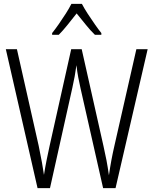

<svg xmlns="http://www.w3.org/2000/svg" viewBox="-20 -967 788 987"><path d="M739 -714 574 0H510L394 -513Q388 -540 382.5 -568Q377 -596 373 -632Q369 -603 364 -575Q359 -547 352 -516L237 0H173L10 -714H67L179 -217Q199 -120 206 -68Q212 -106 220 -146Q228 -186 235 -217L346 -714H400L512 -216Q521 -177 527.5 -142.5Q534 -108 540 -66Q551 -144 568 -217L681 -714ZM401 -947Q413 -924 431.5 -895.5Q450 -867 469 -840Q488 -813 501 -797V-788H468Q445 -810 421 -840Q397 -870 374 -898Q352 -870 327.5 -839.5Q303 -809 282 -788H248V-797Q264 -817 282.5 -843.5Q301 -870 318.5 -897.5Q336 -925 347 -947Z"/></svg>

Font: Noto Sans Khmer UI Condensed Light
Style: Regular
Weight: 300
Width: 3
Designer: Danh Hong and the Monotype Design Team
Foundry: Monotype Imaging Inc.
Version: Version 2.002; ttfautohint (v1.8.4.7-5d5b)